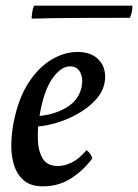

<svg xmlns="http://www.w3.org/2000/svg" viewBox="-20 -651 489 680"><path d="M132 9Q89 9 64.5 -12Q40 -33 29.5 -67Q19 -101 20 -141.5Q21 -182 29 -221Q46 -305 82 -359.5Q118 -414 163.5 -440.5Q209 -467 254 -467Q293 -467 316.5 -450.5Q340 -434 348 -408.5Q356 -383 350 -356Q343 -323 317 -295.5Q291 -268 255.5 -248Q220 -228 182 -216.5Q144 -205 112 -203L115 -240Q171 -244 215 -270Q259 -296 269 -343Q275 -374 264 -395Q253 -416 228 -416Q196 -416 165.5 -373Q135 -330 120 -241Q113 -200 114 -158.5Q115 -117 131 -90Q147 -63 185 -63Q209 -63 235 -76Q261 -89 286 -119Q294 -114 299 -107Q304 -100 307 -90Q276 -48 232 -19.5Q188 9 132 9ZM92 -585Q92 -591 94 -606.5Q96 -622 101 -631H449Q449 -621 447 -610Q445 -599 440 -588Q339 -588 251 -587.5Q163 -587 92 -585Z"/></svg>

Font: Vollkorn
Style: Italic
Weight: 400
Italic angle: -11°
Designer: Friedrich Althausen
Foundry: Friedrich Althausen
Version: Version 5.001